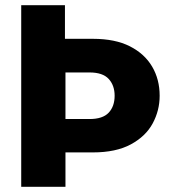

<svg xmlns="http://www.w3.org/2000/svg" viewBox="-20 -722 664 742"><path d="M597 -352Q597 -295 570 -245Q543 -195 485.5 -164Q428 -133 339 -133H233V0H62V-702H231V-572H339Q425 -572 482 -543Q539 -514 568 -464.5Q597 -415 597 -352ZM326 -262Q377 -262 400 -286.5Q423 -311 423 -352Q423 -392 400 -417Q377 -442 326 -442H233V-262Z"/></svg>

Font: Poppins
Style: Bold
Weight: 700
Designer: Ninad Kale (Devanagari), Jonny Pinhorn (Latin)
Version: Version 5.002